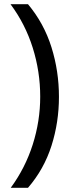

<svg xmlns="http://www.w3.org/2000/svg" viewBox="-20 -734 340 912"><path d="M260 -274Q260 -153 224.5 -41.5Q189 70 113 158H31Q100 64 135.5 -47.5Q171 -159 171 -275Q171 -394 135.5 -507Q100 -620 30 -714H113Q189 -623 224.5 -509.5Q260 -396 260 -274Z"/></svg>

Font: TSCustom
Style: Regular
Weight: 400
Designer: Monotype Design Team
Foundry: Monotype Imaging Inc.
Version: Version 2.004; ttfautohint (v1.8.3) -l 8 -r 50 -G 200 -x 14 